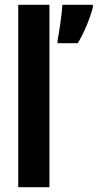

<svg xmlns="http://www.w3.org/2000/svg" viewBox="-20 -780 407 800"><path d="M186 0V-760H56V0ZM367 -749V-760H240C238 -723 226 -642 220 -613V-600H304C329 -641 354 -700 367 -749Z"/></svg>

Font: Noto Sans Arabic UI XCn
Style: Bold
Weight: 700
Width: 2
Designer: Monotype Design Team, Nadine Chahine and Nizar Qandah
Foundry: Monotype Imaging Inc.
Version: Version 2.010